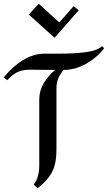

<svg xmlns="http://www.w3.org/2000/svg" viewBox="-24 -986 577 1027"><path d="M533 -728Q494 -677 436 -644.5Q378 -612 316 -612Q296 -587 287 -565Q278 -543 278 -513V-187Q278 -109 254 -64.5Q230 -20 177 21L156 1Q171 -16 178.5 -43Q186 -70 186 -97V-455Q186 -500 210 -541Q234 -582 271 -612L133 -613Q95 -613 68 -599.5Q41 -586 15 -557L-4 -572Q46 -633 101.5 -666Q157 -699 215 -699H298Q370 -699 432 -706.5Q494 -714 522 -739ZM293 -866 370 -953 397 -931 268 -784 130 -908 183 -966Z"/></svg>

Font: Amita
Style: Regular
Weight: 400
Designer: Eduardo Rodriguez Tunni, Modular Infotech, Brian J. Bonislawsky
Foundry: Eduardo Rodriguez Tunni, Modular Infotech, Brian J. Bonislawsky
Version: Version 1.004